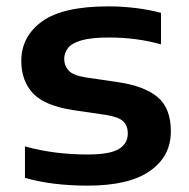

<svg xmlns="http://www.w3.org/2000/svg" viewBox="-20 -574 594 604"><path d="M255.5 10Q202 10 151.8 4Q101.5 -2 58.5 -14.5V-113.5Q105 -100.5 154.8 -94.2Q204.5 -88 254.5 -88Q325.5 -88 353.8 -105.2Q382 -122.5 382 -154Q382 -178.5 367.8 -192.2Q353.5 -206 313 -212.5L211 -227.5Q121 -241 84 -280.2Q47 -319.5 47 -382.5Q47 -459 112.2 -506.5Q177.5 -554 321.5 -554Q365 -554 408.5 -548.5Q452 -543 486.5 -533.5V-434.5Q410 -456 323 -456Q266.5 -456 236 -447Q205.5 -438 193.8 -422.8Q182 -407.5 182 -388.5Q182 -367.5 195.8 -352.2Q209.5 -337 249.5 -330.5L351.5 -315.5Q434 -303.5 475.8 -268.5Q517.5 -233.5 517.5 -161Q517.5 -82 451.5 -36Q385.5 10 255.5 10Z"/></svg>

Font: Encode Sans Exp SmBold
Style: Regular
Weight: 600
Width: 7
Designer: Multiple Designers
Foundry: Impallari Type
Version: Version 3.002; ttfautohint (v1.8.3) -l 8 -r 50 -G 200 -x 14 